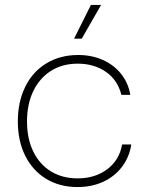

<svg xmlns="http://www.w3.org/2000/svg" viewBox="-20 -747 593 775"><path d="M52 -257Q52 -336 82 -397Q112 -458 167.5 -491.5Q223 -525 296 -525Q350 -525 395 -505Q440 -485 469 -448.5Q498 -412 506 -364H470Q455 -424 407.5 -457Q360 -490 294 -490Q231 -490 185 -460.5Q139 -431 114 -378.5Q89 -326 89 -257Q89 -187 114.5 -135Q140 -83 186 -55Q232 -27 293 -27Q364 -27 413 -64Q462 -101 473 -164H510Q502 -112 472 -73Q442 -34 396 -13Q350 8 293 8Q221 8 166.5 -25Q112 -58 82 -118Q52 -178 52 -257ZM347 -727H388L310 -591H279Z"/></svg>

Font: Mona Sans VF XLt
Style: Regular
Weight: 200
Designer: Deni Anggara
Foundry: GitHub
Version: Version 2.000;Glyphs 3.2.3 (3260)